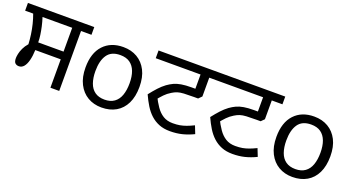

<svg xmlns="http://www.w3.org/2000/svg" viewBox="-51 -1135 3052 1659"><g transform="rotate(20 1474.5 -306.0)"><path d="M426 0V-261H192Q190 -206 179.5 -165.5Q169 -125 150.5 -103Q132 -81 105 -81Q85 -81 71.5 -93Q58 -105 58 -139Q58 -154 63 -178.5Q68 -203 81.5 -232Q95 -261 119 -288Q117 -331 110.5 -376.5Q104 -422 93 -466.5Q82 -511 67 -551H-7V-622H603V-551H507V0ZM193 -332H426V-551H153Q166 -511 174.5 -472.5Q183 -434 188 -399Q193 -364 193 -332Z M1147 -269Q1147 -180 1116.5 -117.5Q1086 -55 1030 -22.5Q974 10 897 10Q826 10 770.5 -22.5Q715 -55 683 -117.5Q651 -180 651 -269Q651 -402 718 -474Q785 -546 900 -546Q973 -546 1028.5 -513.5Q1084 -481 1115.5 -419.5Q1147 -358 1147 -269ZM742 -269Q742 -206 758.5 -159.5Q775 -113 810 -88Q845 -63 899 -63Q953 -63 988 -88Q1023 -113 1039.5 -159.5Q1056 -206 1056 -269Q1056 -333 1039 -378Q1022 -423 987.5 -447.5Q953 -472 898 -472Q816 -472 779 -418Q742 -364 742 -269Z M1523 0Q1466 0 1422.5 -17.5Q1379 -35 1345 -66Q1311 -97 1284.5 -140Q1258 -183 1235 -234Q1267 -275 1296 -306.5Q1325 -338 1356 -361Q1384 -381 1412 -394Q1440 -407 1478 -413.5Q1516 -420 1571 -420H1606V-551H1194V-622H1784V-551H1686V-378L1657 -349H1620Q1562 -349 1527 -347Q1492 -345 1469 -337.5Q1446 -330 1422 -315Q1390 -296 1364.5 -269.5Q1339 -243 1308 -204L1315 -253Q1341 -200 1369 -159.5Q1397 -119 1434 -96Q1471 -73 1523 -73Q1560 -73 1588 -78Q1616 -83 1645 -93.5Q1674 -104 1711 -122L1739 -51Q1685 -25 1634 -12.5Q1583 0 1523 0Z M2098 0Q2041 0 1997.5 -17.5Q1954 -35 1920 -66Q1886 -97 1859.5 -140Q1833 -183 1810 -234Q1842 -275 1871 -306.5Q1900 -338 1931 -361Q1959 -381 1987 -394Q2015 -407 2053 -413.5Q2091 -420 2146 -420H2181V-551H1769V-622H2359V-551H2261V-378L2232 -349H2195Q2137 -349 2102 -347Q2067 -345 2044 -337.5Q2021 -330 1997 -315Q1965 -296 1939.5 -269.5Q1914 -243 1883 -204L1890 -253Q1916 -200 1944 -159.5Q1972 -119 2009 -96Q2046 -73 2098 -73Q2135 -73 2163 -78Q2191 -83 2220 -93.5Q2249 -104 2286 -122L2314 -51Q2260 -25 2209 -12.5Q2158 0 2098 0Z M2902 -269Q2902 -180 2871.5 -117.5Q2841 -55 2785 -22.5Q2729 10 2652 10Q2581 10 2525.5 -22.5Q2470 -55 2438 -117.5Q2406 -180 2406 -269Q2406 -402 2473 -474Q2540 -546 2655 -546Q2728 -546 2783.5 -513.5Q2839 -481 2870.5 -419.5Q2902 -358 2902 -269ZM2497 -269Q2497 -206 2513.5 -159.5Q2530 -113 2565 -88Q2600 -63 2654 -63Q2708 -63 2743 -88Q2778 -113 2794.5 -159.5Q2811 -206 2811 -269Q2811 -333 2794 -378Q2777 -423 2742.5 -447.5Q2708 -472 2653 -472Q2571 -472 2534 -418Q2497 -364 2497 -269Z"/></g></svg>

Font: gurmukhi25
Style: Book
Weight: 400
Designer: Jelle Bosma - Monotype Design Team
Foundry: Monotype Imaging Inc.
Version: Version 2.003